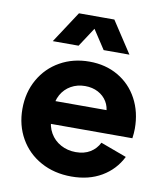

<svg xmlns="http://www.w3.org/2000/svg" viewBox="-83 -796 755 877"><g transform="rotate(10 294.5 -357.0)"><path d="M33.6 -252Q33.6 -328.8 68.1 -389.4Q102.5 -449.9 162.7 -483.7Q222.8 -517.6 298.3 -517.6Q373.7 -517.6 431.9 -483.7Q490.1 -449.9 522.6 -389.4Q555.1 -328.8 555.1 -252Q555.1 -231.3 551.6 -206.9H115.1V-312.9H421.2L414.2 -298Q414.2 -328.1 399.6 -352.2Q385 -376.3 358.7 -390.3Q332.3 -404.3 298.3 -404.3Q262 -404.3 233.1 -387.9Q204.1 -371.5 187.6 -342Q171.2 -312.5 171.2 -273.7V-234.4Q171.2 -194.8 188.8 -164.3Q206.3 -133.9 237.7 -116.8Q269.1 -99.6 307.5 -99.6Q346.7 -99.6 374.1 -116.3Q401.5 -133 416 -162.2L536.8 -117.6Q505.9 -55.9 446.7 -21.1Q387.6 13.7 307.2 13.7Q227.1 13.7 165 -20.6Q102.8 -54.8 68.2 -115.4Q33.6 -176.1 33.6 -252ZM212.3 -726.6H332L236.3 -580.6H116.6ZM256.8 -726.6H376.4L472.1 -580.6H352.5Z"/></g></svg>

Font: Wanted Sans Std Variable
Style: Regular
Weight: 400
Designer: Original Design by Kil Hyung-jin and Kang Hanbin, Wanted Lab, Inc;
Foundry: Wanted Lab, Inc.
Version: Version 1.003;Glyphs 3.2 (3227)